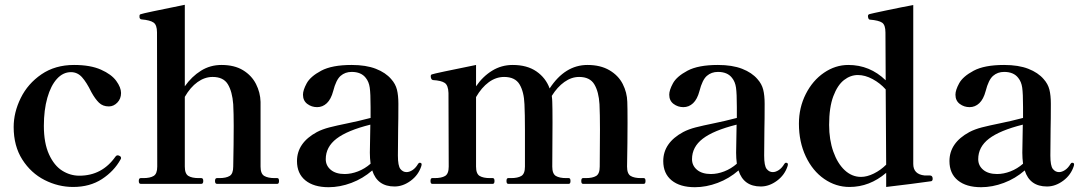

<svg xmlns="http://www.w3.org/2000/svg" viewBox="-20 -767 4506 801"><path d="M37 -237Q37 -298 66.5 -358Q96 -418 153 -457Q210 -496 289 -496Q357 -496 401 -476.5Q445 -457 465 -429.5Q485 -402 485 -379Q485 -355 469.5 -339Q454 -323 434 -323Q409 -323 393 -338.5Q377 -354 361 -383Q341 -424 322 -445Q303 -466 276 -466Q243 -466 217.5 -438Q192 -410 177.5 -359Q163 -308 163 -242Q163 -170 184.5 -123Q206 -76 239.5 -55Q273 -34 311 -34Q406 -34 462 -114Q466 -119 470 -119Q475 -119 478 -117Q485 -114 485 -108Q485 -104 483 -102Q456 -53 405.5 -20Q355 13 285 13Q223 13 166 -16Q109 -45 73 -101.5Q37 -158 37 -237Z M1137 -24Q1144 -24 1144 -12Q1144 0 1137 0H885Q877 0 877 -12Q877 -24 885 -24H895Q923 -24 938 -33Q953 -42 953 -72Q955 -170 955 -242Q955 -294 953 -332Q949 -385 930.5 -415.5Q912 -446 867 -446Q834 -446 804 -424.5Q774 -403 751 -363V-72Q751 -42 766 -33Q781 -24 809 -24H820Q828 -24 828 -12Q828 0 820 0H567Q559 0 559 -12Q559 -24 567 -24H578Q606 -24 621 -33Q636 -42 636 -72L635 -632Q635 -663 620.5 -673Q606 -683 571 -686Q567 -686 564.5 -689Q562 -692 562 -695V-701Q562 -707 568 -708Q577 -712 751 -747V-407Q780 -448 818.5 -472Q857 -496 904 -496Q958 -496 994 -474Q1030 -452 1048 -416.5Q1066 -381 1067 -342V-255V-72Q1067 -42 1082.5 -33Q1098 -24 1126 -24Z M1739 -81 1738 -75Q1726 -37 1693.5 -13Q1661 11 1626 11Q1554 11 1533 -56Q1494 -22 1446 -4Q1398 14 1351 14Q1289 14 1254 -14.5Q1219 -43 1219 -95Q1219 -171 1302 -216Q1325 -228 1354 -235.5Q1383 -243 1432 -253Q1447 -256 1475.5 -262.5Q1504 -269 1526 -275V-320Q1526 -377 1522.5 -401.5Q1519 -426 1506 -442Q1487 -467 1447 -467Q1420 -467 1401 -450.5Q1382 -434 1370 -387Q1361 -353 1343.5 -336.5Q1326 -320 1303 -320Q1280 -320 1262 -333.5Q1244 -347 1244 -372Q1244 -391 1259.5 -419.5Q1275 -448 1320 -472Q1365 -496 1447 -496Q1507 -496 1548 -480Q1589 -464 1612 -437Q1630 -417 1636 -393Q1642 -369 1642 -334Q1642 -266 1641 -230L1640 -118Q1640 -75 1650.5 -62Q1661 -49 1676 -49Q1688 -49 1701 -57.5Q1714 -66 1724 -83Q1727 -88 1731 -88Q1739 -88 1739 -81ZM1526 -84Q1523 -107 1523 -130L1525 -247Q1429 -223 1384 -188.5Q1339 -154 1339 -103Q1339 -76 1360 -58.5Q1381 -41 1418 -41Q1445 -41 1473.5 -52Q1502 -63 1526 -84Z M2666 -24Q2673 -24 2673 -12Q2673 0 2666 0H2412Q2405 0 2405 -12Q2405 -24 2412 -24H2424Q2452 -24 2467 -33Q2482 -42 2482 -72L2483 -228Q2483 -290 2481 -332Q2478 -384 2459.5 -415Q2441 -446 2396 -446Q2364 -446 2334.5 -425Q2305 -404 2282 -367Q2284 -351 2284 -342Q2285 -320 2285 -255L2284 -72Q2284 -42 2299 -33Q2314 -24 2342 -24H2353Q2360 -24 2360 -12Q2360 0 2353 0H2100Q2093 0 2093 -12Q2093 -24 2100 -24H2112Q2140 -24 2155 -33Q2170 -42 2170 -72V-226Q2170 -290 2168 -332Q2166 -384 2147.5 -415Q2129 -446 2083 -446Q2049 -446 2019 -424Q1989 -402 1966 -362V-72Q1966 -42 1981 -33Q1996 -24 2024 -24H2036Q2043 -24 2043 -12Q2043 0 2036 0H1783Q1776 0 1776 -12Q1776 -24 1783 -24H1793Q1822 -24 1837 -33Q1852 -42 1852 -72L1851 -379Q1850 -411 1835.5 -421Q1821 -431 1786 -433Q1781 -434 1779 -439Q1777 -444 1777 -449Q1777 -456 1783 -457Q1793 -461 1966 -496V-407Q1994 -448 2033 -472Q2072 -496 2119 -496Q2179 -496 2218 -469Q2257 -442 2273 -398Q2337 -496 2431 -496Q2485 -496 2522.5 -474Q2560 -452 2578 -416.5Q2596 -381 2597 -342Q2598 -320 2598 -255Q2598 -176 2596 -72Q2596 -42 2611 -33Q2626 -24 2654 -24Z M3267 -81 3266 -75Q3254 -37 3221.5 -13Q3189 11 3154 11Q3082 11 3061 -56Q3022 -22 2974 -4Q2926 14 2879 14Q2817 14 2782 -14.5Q2747 -43 2747 -95Q2747 -171 2830 -216Q2853 -228 2882 -235.5Q2911 -243 2960 -253Q2975 -256 3003.5 -262.5Q3032 -269 3054 -275V-320Q3054 -377 3050.5 -401.5Q3047 -426 3034 -442Q3015 -467 2975 -467Q2948 -467 2929 -450.5Q2910 -434 2898 -387Q2889 -353 2871.5 -336.5Q2854 -320 2831 -320Q2808 -320 2790 -333.5Q2772 -347 2772 -372Q2772 -391 2787.5 -419.5Q2803 -448 2848 -472Q2893 -496 2975 -496Q3035 -496 3076 -480Q3117 -464 3140 -437Q3158 -417 3164 -393Q3170 -369 3170 -334Q3170 -266 3169 -230L3168 -118Q3168 -75 3178.5 -62Q3189 -49 3204 -49Q3216 -49 3229 -57.5Q3242 -66 3252 -83Q3255 -88 3259 -88Q3267 -88 3267 -81ZM3054 -84Q3051 -107 3051 -130L3053 -247Q2957 -223 2912 -188.5Q2867 -154 2867 -103Q2867 -76 2888 -58.5Q2909 -41 2946 -41Q2973 -41 3001.5 -52Q3030 -63 3054 -84Z M3871 -21Q3871 -13 3865 -11Q3837 -7 3779.5 0.5Q3722 8 3677 13V-46Q3608 13 3524 13Q3467 13 3418.5 -20.5Q3370 -54 3341.5 -114.5Q3313 -175 3313 -251Q3313 -318 3341.5 -374.5Q3370 -431 3417.5 -463.5Q3465 -496 3519 -496Q3609 -496 3675 -432L3674 -631Q3674 -663 3660 -672.5Q3646 -682 3610 -685Q3605 -685 3603 -690Q3601 -695 3601 -700Q3601 -706 3607 -708Q3613 -710 3679.5 -724Q3746 -738 3790 -746V-83Q3790 -40 3837 -35H3859Q3871 -35 3871 -21ZM3677 -80 3675 -394Q3652 -420 3620.5 -437Q3589 -454 3559 -454Q3528 -454 3501 -433Q3474 -412 3456.5 -365.5Q3439 -319 3439 -246Q3439 -184 3456.5 -134.5Q3474 -85 3504 -57Q3534 -29 3572 -29Q3597 -29 3625.5 -43Q3654 -57 3677 -80Z M4461 -81 4460 -75Q4448 -37 4415.5 -13Q4383 11 4348 11Q4276 11 4255 -56Q4216 -22 4168 -4Q4120 14 4073 14Q4011 14 3976 -14.5Q3941 -43 3941 -95Q3941 -171 4024 -216Q4047 -228 4076 -235.5Q4105 -243 4154 -253Q4169 -256 4197.5 -262.5Q4226 -269 4248 -275V-320Q4248 -377 4244.5 -401.5Q4241 -426 4228 -442Q4209 -467 4169 -467Q4142 -467 4123 -450.5Q4104 -434 4092 -387Q4083 -353 4065.5 -336.5Q4048 -320 4025 -320Q4002 -320 3984 -333.5Q3966 -347 3966 -372Q3966 -391 3981.5 -419.5Q3997 -448 4042 -472Q4087 -496 4169 -496Q4229 -496 4270 -480Q4311 -464 4334 -437Q4352 -417 4358 -393Q4364 -369 4364 -334Q4364 -266 4363 -230L4362 -118Q4362 -75 4372.5 -62Q4383 -49 4398 -49Q4410 -49 4423 -57.5Q4436 -66 4446 -83Q4449 -88 4453 -88Q4461 -88 4461 -81ZM4248 -84Q4245 -107 4245 -130L4247 -247Q4151 -223 4106 -188.5Q4061 -154 4061 -103Q4061 -76 4082 -58.5Q4103 -41 4140 -41Q4167 -41 4195.5 -52Q4224 -63 4248 -84Z"/></svg>

Font: Shippori Mincho
Style: Bold
Weight: 700
Designer: FONTDASU
Foundry: FONTDASU / Google Inc. / but / Adobe
Version: Version 3.110; ttfautohint (v1.8.3)